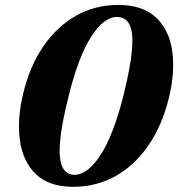

<svg xmlns="http://www.w3.org/2000/svg" viewBox="-20 -730 705 760"><path d="M447.5 -710.5Q544.5 -710.5 597.2 -661Q650 -611.5 661.8 -527.5Q673.5 -443.5 648 -340.5Q621 -231.5 566.5 -153Q512 -74.5 436.5 -32.5Q361 9.5 270 9.5Q174.5 9.5 122.5 -40.2Q70.5 -90 58.8 -174.5Q47 -259 72.5 -362.5Q98.5 -470 152.5 -548Q206.5 -626 281.8 -668.2Q357 -710.5 447.5 -710.5ZM468.5 -351Q497 -466 502.5 -534.5Q508 -603 492.5 -633Q477 -663 443 -663Q391 -663 341.2 -585.2Q291.5 -507.5 254 -359Q223.5 -239.5 217.8 -169.2Q212 -99 227.2 -68.5Q242.5 -38 275 -38Q326.5 -38 377.5 -115.8Q428.5 -193.5 468.5 -351Z"/></svg>

Font: Fraunces 144pt Soft
Style: Bold Italic
Weight: 700
Italic angle: -16°
Version: Version 1.000;[b76b70a41]